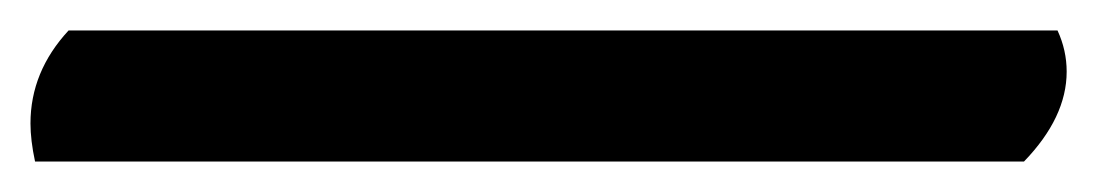

<svg xmlns="http://www.w3.org/2000/svg" viewBox="-73 31 720 126"><path d="M-50 137Q-53 123 -53 112Q-53 78 -28 51H621Q627 64 627 78Q627 108 599 137Z"/></svg>

Font: Agbalumo
Style: Regular
Weight: 400
Designer: Raphael Alegbeleye
Foundry: Sorkin Type Co.
Version: Version 1.000; ttfautohint (v1.8.4)